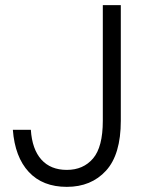

<svg xmlns="http://www.w3.org/2000/svg" viewBox="-20 -720 575 747"><path d="M240 7Q146 7 92 -51Q38 -109 30 -215H100Q105 -139 141 -99Q177 -59 240 -59Q304 -59 342 -103.5Q380 -148 380 -250V-700H450V-250Q450 -119 392.5 -56Q335 7 240 7Z"/></svg>

Font: PT Root UI Web
Style: Regular
Weight: 400
Designer: Vitaly Kuzmin
Foundry: ParaType Ltd.
Version: Version 1.000W